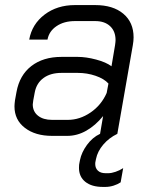

<svg xmlns="http://www.w3.org/2000/svg" viewBox="-20 -527 596 756"><path d="M356 109Q355 112 355 119Q355 135 365.5 145Q376 155 396 155H406Q419 155 435 149.5Q451 144 465 135L455 191Q443 199 427 204Q411 209 395 209H385Q341 209 316 189Q291 169 291 134Q291 120 293 113L295 103Q301 73 322.5 43.5Q344 14 374 0L386 -70Q356 -33 320 -12.5Q284 8 245 8H185Q119 8 78 -23.5Q37 -55 37 -108Q37 -116 39 -132L45 -165Q57 -231 103.5 -267Q150 -303 222 -303H286Q319 -303 358.5 -292.5Q398 -282 419 -266L433 -349Q435 -363 435 -369Q435 -404 413.5 -424Q392 -444 355 -444H275Q232 -444 202.5 -424Q173 -404 167 -371H95Q106 -432 155.5 -469.5Q205 -507 275 -507H355Q425 -507 465.5 -473Q506 -439 506 -380Q506 -366 503 -349L442 0Q409 16 386.5 42.5Q364 69 358 99ZM400 -161 407 -198Q390 -217 356.5 -228.5Q323 -240 286 -240H222Q179 -240 151.5 -220Q124 -200 117 -164L111 -132Q109 -120 109 -116Q109 -88 129.5 -71.5Q150 -55 185 -55H247Q294 -55 336.5 -84Q379 -113 400 -161Z"/></svg>

Font: Bai Jamjuree
Style: Italic
Weight: 400
Italic angle: -10°
Version: Version 1.000; ttfautohint (v1.6)